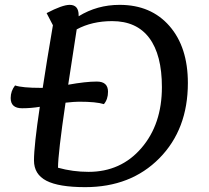

<svg xmlns="http://www.w3.org/2000/svg" viewBox="-20 -746 861 791"><path d="M71 -300Q24 -300 24 -342Q24 -371 42 -394Q71 -384 149 -384H156Q172 -490 198 -642L172 -692Q237 -726 267 -726Q304 -726 304 -683V-679Q380 -726 473 -726Q602 -726 678 -639Q754 -552 754 -404Q754 -213 636.5 -94Q519 25 331 25Q222 25 171 -1.5Q120 -28 120 -85Q120 -146 144 -306Q108 -300 71 -300ZM219 -55Q280 -38 345 -38Q478 -38 562.5 -136Q647 -234 647 -387Q647 -520 595 -589.5Q543 -659 442 -659Q359 -659 296 -625Q282 -531 261 -397Q333 -410 379 -410Q425 -410 425 -368Q425 -337 408 -317Q377 -327 305 -327Q288 -327 250 -323Q219 -113 219 -55Z"/></svg>

Font: Lemonada Light
Style: Regular
Weight: 300
Designer: Mohamed Gaber (Arabic), Eduardo Tunni (Latin)
Foundry: Kief Type Foundry
Version: Version 4.004